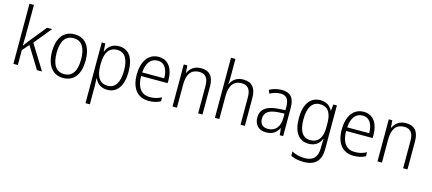

<svg xmlns="http://www.w3.org/2000/svg" viewBox="-66 -1433 5273 2345"><g transform="rotate(15 2570.0 -260.0)"><path d="M136 -373V-760H80V0H136V-189L210 -273L378 0H442L248 -313L427 -532H363L185 -312C168 -291 150 -266 135 -245H133C134 -288 136 -331 136 -373Z M922 -267C922 -436 850 -542 712 -542C574 -542 497 -441 497 -267C497 -96 575 10 709 10C849 10 922 -96 922 -267ZM555 -267C555 -411 605 -493 711 -493C820 -493 865 -404 865 -267C865 -124 817 -39 710 -39C603 -39 555 -125 555 -267Z M1271 -542C1184 -542 1135 -493 1110 -433H1106L1100 -532H1055V236H1110V4C1110 -26 1109 -62 1107 -91H1111C1134 -36 1184 10 1268 10C1389 10 1464 -87 1464 -269C1464 -450 1394 -542 1271 -542ZM1262 -493C1360 -493 1407 -414 1407 -269C1407 -117 1353 -39 1260 -39C1161 -39 1110 -113 1110 -257V-280C1111 -416 1160 -493 1262 -493Z M1775 -542C1642 -542 1569 -429 1569 -263C1569 -97 1644 10 1791 10C1850 10 1894 -1 1940 -24V-75C1889 -49 1849 -39 1794 -39C1685 -39 1626 -116 1625 -260H1961V-300C1961 -437 1900 -542 1775 -542ZM1774 -494C1864 -494 1905 -415 1905 -306H1627C1635 -430 1689 -494 1774 -494Z M2308 -542C2227 -542 2173 -497 2148 -440H2144L2137 -532H2092V0H2148V-292C2148 -427 2201 -493 2300 -493C2376 -493 2416 -448 2416 -349V0H2471V-356C2471 -484 2414 -542 2308 -542Z M2684 -517V-760H2628V0H2684V-289C2684 -426 2737 -493 2836 -493C2911 -493 2952 -449 2952 -348V0H3007V-354C3007 -482 2950 -542 2843 -542C2762 -542 2708 -498 2684 -441H2680C2683 -466 2684 -489 2684 -517Z M3330 -541C3274 -541 3220 -525 3175 -501L3193 -457C3238 -481 3282 -494 3326 -494C3400 -494 3436 -455 3436 -352V-313L3352 -308C3206 -300 3127 -245 3127 -139C3127 -49 3180 10 3275 10C3362 10 3406 -30 3437 -87H3439L3448 0H3491V-358C3491 -485 3440 -541 3330 -541ZM3358 -266 3436 -270V-217C3435 -105 3383 -37 3286 -37C3223 -37 3185 -72 3185 -139C3185 -219 3241 -259 3358 -266Z M3819 -542C3689 -542 3619 -437 3619 -262C3619 -84 3691 10 3813 10C3891 10 3945 -27 3972 -94H3976C3974 -64 3973 -35 3973 -8V24C3973 133 3921 192 3814 192C3751 192 3695 176 3649 152V207C3694 228 3746 240 3813 240C3964 240 4028 160 4028 18V-532H3983L3975 -452H3972C3942 -507 3895 -542 3819 -542ZM3826 -493C3932 -493 3973 -417 3973 -287V-241C3973 -126 3935 -38 3822 -38C3727 -38 3677 -113 3677 -262C3677 -407 3725 -493 3826 -493Z M4367 -542C4234 -542 4161 -429 4161 -263C4161 -97 4236 10 4383 10C4442 10 4486 -1 4532 -24V-75C4481 -49 4441 -39 4386 -39C4277 -39 4218 -116 4217 -260H4553V-300C4553 -437 4492 -542 4367 -542ZM4366 -494C4456 -494 4497 -415 4497 -306H4219C4227 -430 4281 -494 4366 -494Z M4900 -542C4819 -542 4765 -497 4740 -440H4736L4729 -532H4684V0H4740V-292C4740 -427 4793 -493 4892 -493C4968 -493 5008 -448 5008 -349V0H5063V-356C5063 -484 5006 -542 4900 -542Z"/></g></svg>

Font: Noto Sans Telugu SemiCondensed Light
Style: Regular
Weight: 300
Width: 4
Designer: Jelle Bosma - Monotype Design Team
Foundry: Monotype Imaging Inc.
Version: Version 2.005